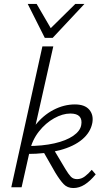

<svg xmlns="http://www.w3.org/2000/svg" viewBox="-20 -945 530 969"><path d="M37 0 194 -711H249L89 0ZM350 4Q320 4 301 -16Q282 -36 259 -74L195 -186L248 -196L310 -92Q325 -67 337 -54Q349 -41 369 -41Q390 -41 408 -54.5Q426 -68 443 -88L463 -65Q435 -31 407.5 -13.5Q380 4 350 4ZM116 -168 117 -208Q195 -208 254.5 -221.5Q314 -235 349.5 -259.5Q385 -284 390 -314Q395 -342 381.5 -357Q368 -372 335 -372Q296 -372 253 -348Q210 -324 176.5 -281.5Q143 -239 130 -183H99Q115 -258 156 -310.5Q197 -363 250 -390.5Q303 -418 358 -418Q408 -418 430.5 -391.5Q453 -365 446 -325Q437 -277 395 -241.5Q353 -206 282 -187Q211 -168 116 -168ZM206 -754 223 -790 360 -925H406L246 -754ZM206 -754 120 -925H165L243 -791L246 -754Z"/></svg>

Font: Ysabeau Infant Light
Style: Italic
Weight: 300
Italic angle: -12°
Designer: Christian Thalmann (Catharsis Fonts)
Version: Version 2.001;gftools[0.9.30]; featfreeze: ss01,ss02,lnum